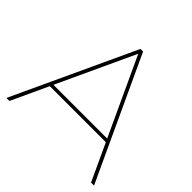

<svg xmlns="http://www.w3.org/2000/svg" viewBox="-175 -869 1038 1038"><g transform="rotate(45 344.0 -350.0)"><path d="M9 0 334 -700H354L679 0H656L339 -684H349L32 0ZM116 -211 126 -230H561L571 -211Z"/></g></svg>

Font: Montserrat Thin
Style: Regular
Weight: 100
Designer: Julieta Ulanovsky
Foundry: Julieta Ulanovsky
Version: Version 9.000